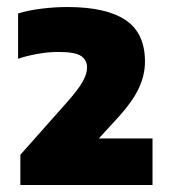

<svg xmlns="http://www.w3.org/2000/svg" viewBox="-20 -835 490 547"><path d="M38 -308V-394L175.5 -549Q204 -581.5 216 -603.2Q228 -625 228 -642.5Q228 -664 211 -675.5Q194 -687 146.5 -687Q117 -687 85.5 -681.2Q54 -675.5 31.5 -667.5V-796.5Q59 -805.5 97.2 -810.2Q135.5 -815 172 -815Q282 -815 337.5 -778Q393 -741 393 -659.5Q393 -622 376.2 -585.2Q359.5 -548.5 321.5 -506L225 -400.5L226.5 -440.5H414.5V-308Z"/></svg>

Font: Encode Sans SC Black
Style: Regular
Weight: 900
Version: Version 3.002